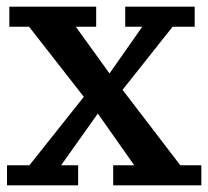

<svg xmlns="http://www.w3.org/2000/svg" viewBox="-20 -550 624 575"><path d="M347 -281 520 -55H583V5H319V-55H382L273 -210L163 -55H214V5H1V-55H68L231 -260L67 -470H8V-530H268V-470H207L308 -330L406 -470H355V-530H563V-470H497Z"/></svg>

Font: PT Serif Caption
Style: Semibold
Weight: 600
Designer: A.Korolkova, O.Umpeleva, V.Yefimov
Foundry: ParaType Ltd
Version: Version 1.00;May 2, 2020;FontCreator 12.0.0.2544 64-bit